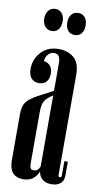

<svg xmlns="http://www.w3.org/2000/svg" viewBox="-85 -764 420 814"><g transform="rotate(10 125.0 -357.5)"><path d="M250 -96V-38Q250 -13 235.5 -1.5Q221 10 198 10Q149 10 141 -35Q123 10 76 10Q15 10 15 -62V-260Q15 -294 28 -311.5Q41 -329 74 -347L140 -382V-499Q140 -522 133.5 -531Q127 -540 113 -540Q98 -540 87.5 -528Q77 -516 76 -499Q114 -492 114 -451Q114 -428 102.5 -415.5Q91 -403 71 -403Q50 -403 38 -416.5Q26 -430 26 -457Q26 -498 54 -529Q82 -560 130 -560Q169 -560 195 -538Q221 -516 221 -464V-35Q221 -25 228 -25Q235 -25 235 -35V-96ZM140 -57V-362Q113 -345 104.5 -329.5Q96 -314 96 -279V-61Q96 -47 100 -41Q104 -35 114 -35Q132 -35 140 -57ZM86 -725Q104 -725 114.5 -712Q125 -699 125 -678Q125 -656 114.5 -643Q104 -630 86 -630Q68 -630 57 -643Q46 -656 46 -678Q46 -699 57 -712Q68 -725 86 -725ZM185 -725Q203 -725 213.5 -712Q224 -699 224 -678Q224 -656 213.5 -643Q203 -630 185 -630Q166 -630 155.5 -643Q145 -656 145 -678Q145 -699 155.5 -712Q166 -725 185 -725Z"/></g></svg>

Font: FFF_Magyar-Nemzet Bold
Style: Regular
Weight: 700
Width: 2
Designer: bBox Type GmbH
Foundry: bBox Type GmbH
Version: Version 0.004